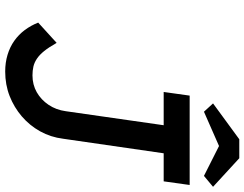

<svg xmlns="http://www.w3.org/2000/svg" viewBox="-121 -810 941 739"><g transform="rotate(90 349.5 -440.5)"><path d="M255 10Q221 10 191 1Q161 -8 137 -25Q113 -42 95.5 -65.5Q78 -89 67 -117L145 -188Q162 -158 176.5 -140Q191 -122 206 -112Q221 -102 236.5 -98.5Q252 -95 270 -95Q306 -95 335 -111.5Q364 -128 383.5 -157Q403 -186 408 -223L462 -600H334L348 -700H692L678 -600H570L514 -213Q508 -165 485.5 -124.5Q463 -84 428 -54Q393 -24 349.5 -7Q306 10 255 10ZM410 -755 378 -790 516 -891H589L699 -790L657 -755L542 -813Z"/></g></svg>

Font: Lexend
Style: Italic
Weight: 400
Italic angle: -8.13011°
Designer: Bonnie Shaver-Troup, Thomas Jockin
Foundry: Lexend
Version: Version 1.007